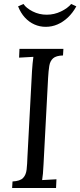

<svg xmlns="http://www.w3.org/2000/svg" viewBox="-20 -946 404 966"><path d="M299 -700 297 -667Q262 -666 247 -652.5Q232 -639 228 -614.5Q224 -590 222 -554L199 -119Q198 -92 196 -72.5Q194 -53 192 -40Q210 -41 228 -42Q246 -43 264 -44L262 0H41L43 -33Q81 -35 96 -50.5Q111 -66 114 -93.5Q117 -121 118 -156L141 -588Q142 -608 144 -626.5Q146 -645 148 -660Q130 -659 112 -658Q94 -657 76 -656L78 -700ZM210 -811Q180 -811 153 -823Q126 -835 105 -858Q84 -881 71 -914L98 -926Q112 -905 144.5 -888.5Q177 -872 215 -872Q253 -872 287 -888.5Q321 -905 338 -926L364 -914Q346 -881 321.5 -858Q297 -835 269 -823Q241 -811 210 -811Z"/></svg>

Font: Lora Italic
Style: Italic
Weight: 400
Italic angle: -3°
Designer: Olga Karpushina, Alexei Vanyashin (Cyrillic)
Foundry: Cyreal
Version: Version 2.210; ttfautohint (v1.8.1.43-b0c9)